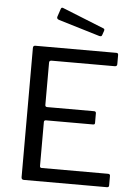

<svg xmlns="http://www.w3.org/2000/svg" viewBox="-62 -1011 753 1058"><g transform="rotate(5 314.0 -482.0)"><path d="M96.9 -728.4Q96.9 -742 108.7 -742H558.1Q568.1 -742 568.1 -731.1V-680.4Q568.1 -667.9 555.2 -667.9H205.6Q192.7 -667.9 192.7 -656.1V-421.8Q192.7 -411 204.2 -411H463.2Q474.1 -411 474.1 -400.4V-347.4Q474.1 -342.6 471.9 -340.1Q469.7 -337.7 463.3 -337.7H203.7Q192.7 -337.7 192.7 -327.3V-84.5Q192.7 -74.1 202.6 -74.1H569.6Q581.5 -74.1 581.5 -63.8V-11.1Q581.5 -5.8 578.9 -2.9Q576.3 0 569.8 0H110.9Q96.9 0 96.9 -14.1V-728.4ZM231.5 -957.5Q234.9 -966.1 243.1 -963L474.8 -870.1Q483 -867 479.2 -856.2L471.4 -833.5Q469.6 -827.9 466.2 -826.3Q462.7 -824.8 455.5 -826.3L226.8 -895.4Q212.2 -900.2 216.5 -912.9Z"/></g></svg>

Font: Libre Franklin Thin
Style: Regular
Weight: 100
Designer: Pablo Impallari, Rodrigo Fuenzalida, Nhung Nguyen
Foundry: Impallari Type
Version: Version 3.000